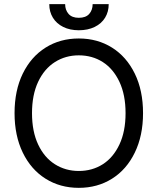

<svg xmlns="http://www.w3.org/2000/svg" viewBox="-20 -904 767 934"><path d="M363.3 9.8Q272.5 9.8 201.7 -34.7Q130.9 -79.1 90.8 -161.6Q50.8 -244.1 50.8 -353.5Q50.8 -463.9 90.8 -545.9Q130.9 -627.9 201.7 -672.4Q272.5 -716.8 363.3 -716.8Q454.1 -716.8 524.9 -672.4Q595.7 -627.9 635.7 -545.9Q675.8 -463.9 675.8 -353.5Q675.8 -244.1 635.7 -161.6Q595.7 -79.1 524.9 -34.7Q454.1 9.8 363.3 9.8ZM363.3 -634.8Q298.8 -634.8 247.1 -602.1Q195.3 -569.3 165.5 -505.9Q135.7 -442.4 135.7 -353.5Q135.7 -264.6 165.5 -201.2Q195.3 -137.7 247.1 -105Q298.8 -72.3 363.3 -72.3Q428.7 -72.3 480 -105Q531.2 -137.7 561 -201.2Q590.8 -264.6 590.8 -353.5Q590.8 -442.4 561 -505.9Q531.2 -569.3 480 -602.1Q428.7 -634.8 363.3 -634.8ZM363.3 -756.8Q320.3 -756.8 287.6 -772.9Q254.9 -789.1 237.3 -817.9Q219.7 -846.7 219.7 -883.8H296.9Q296.9 -855.5 313.5 -836.4Q330.1 -817.4 363.3 -817.4Q397.5 -817.4 414.1 -836.4Q430.7 -855.5 430.7 -883.8H508.8Q508.8 -846.7 491.2 -817.9Q473.6 -789.1 440.4 -772.9Q407.2 -756.8 363.3 -756.8Z"/></svg>

Font: Pretendard JP Variable
Style: Regular
Weight: 400
Designer: Base glyphs from Inter by Rasmus Andersson; Hangul glyphs from Noto Sans CJK(Source Han Sans) by Jang Soo-young and Kang
Foundry: Kil Hyung-jin
Version: Version 1.307;Glyphs 3.2 (3192)